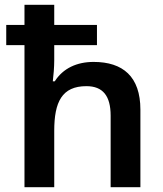

<svg xmlns="http://www.w3.org/2000/svg" viewBox="-20 -780 680 800"><path d="M206 -760H82V-676H6V-592H82V0H206V-235C206 -355 238 -421 340 -421C409 -421 441 -380 441 -298V0H565V-323C565 -461 492 -522 370 -522C301 -522 243 -496 208 -441H200C203 -465 206 -501 206 -529V-592H384V-676H206Z"/></svg>

Font: Noto Sans Syriac SemiBold
Style: Regular
Weight: 600
Designer: Patrick Giasson and the Monotype Design Team
Foundry: Monotype Imaging Inc.
Version: Version 3.000